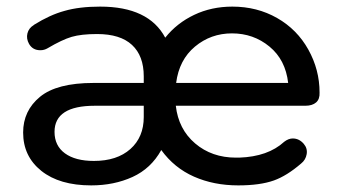

<svg xmlns="http://www.w3.org/2000/svg" viewBox="-20 -555 1029 581"><path d="M947 -275Q948 -255 936.5 -245Q925 -235 904 -235H512Q520 -164 570.5 -121Q621 -78 694 -78Q699 -78 704 -78Q791 -81 840 -126Q853 -136 866 -136Q885 -136 899 -120Q911 -106 908 -88.5Q905 -71 891 -60Q848 -23 809 -9Q767 6 701 6Q627 6 567 -20.5Q507 -47 468 -101Q437 -45 381 -19.5Q325 6 256 6Q160 6 105 -38Q50 -82 50 -154Q50 -220 101 -262Q152 -304 263 -304H415V-324Q415 -386 379.5 -419Q344 -452 274 -452Q226 -452 197 -443.5Q168 -435 124 -409Q114 -403 102 -403Q79 -403 68 -422Q59 -438 63 -454Q67 -470 82 -479L83 -480Q131 -510 175 -522Q220 -535 283 -535Q430 -535 480 -441Q515 -485 567.5 -510Q620 -535 683 -535Q758 -535 818.5 -500.5Q879 -466 913 -405Q947 -344 947 -275ZM682 -454Q618 -454 570 -414Q522 -374 513 -304H852Q844 -374 795.5 -414Q747 -454 682 -454ZM264 -68Q334 -68 374.5 -104Q415 -140 415 -201V-235H267Q145 -235 145 -156Q145 -114 176.5 -91Q208 -68 264 -68Z"/></svg>

Font: Sepalumica Med
Style: Regular
Weight: 500
Designer: Julieta Ulanovsky
Foundry: Julieta Ulanovsky
Version: Version 7.200